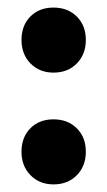

<svg xmlns="http://www.w3.org/2000/svg" viewBox="-20 -482 285 510"><path d="M37.1 0ZM208 -376Q208 -337.9 184.1 -313.5Q160.2 -289.1 122.1 -289.1Q85 -289.1 61 -313.5Q37.1 -337.9 37.1 -376Q37.1 -414.1 60.5 -438Q84 -461.9 122.1 -461.9Q160.2 -461.9 184.1 -438Q208 -414.1 208 -376ZM208 -79.1Q208 -41 184.1 -16.6Q160.2 7.8 122.1 7.8Q85 7.8 61 -16.6Q37.1 -41 37.1 -79.1Q37.1 -117.2 60.5 -141.1Q84 -165 122.1 -165Q160.2 -165 184.1 -141.1Q208 -117.2 208 -79.1Z"/></svg>

Font: Argentum Sans
Style: Bold
Weight: 700
Designer: Julieta Ulanovsky (Modified by Cristiano Sobral)
Foundry: Julieta Ulanovsky
Version: Version 1.000; ttfautohint (v1.5.65-e2d9)